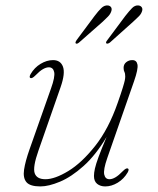

<svg xmlns="http://www.w3.org/2000/svg" viewBox="-20 -678 580 706"><path d="M450 -58.5Q456 -56 449.5 -44Q435.5 -20 412.8 -6.2Q390 7.5 367 7.5Q349 7.5 337.2 -2Q325.5 -11.5 325.5 -31Q325.5 -42.5 329 -58.2Q332.5 -74 342.5 -101.2Q352.5 -128.5 372 -174.5Q332 -107.5 287.2 -67.5Q242.5 -27.5 200.8 -10Q159 7.5 128.5 7.5Q90.5 7.5 77.2 -8.2Q64 -24 68.5 -54.2Q73 -84.5 88.5 -128.5L167.5 -352.5Q183 -395.5 179.2 -413Q175.5 -430.5 159.5 -430.5Q150 -430.5 138 -423.8Q126 -417 109.5 -400Q98 -388.5 92 -391Q86 -393.5 92.5 -405.5Q106.5 -429.5 129.2 -443.2Q152 -457 175 -457Q202.5 -457 211.5 -432.8Q220.5 -408.5 203 -358L121.5 -124.5Q100 -63.5 107.5 -41.2Q115 -19 147 -19Q181.5 -19 231 -49Q280.5 -79 330 -141.5Q379.5 -204 413 -300.5Q425.5 -336 431.2 -354.8Q437 -373.5 438.8 -382.2Q440.5 -391 440.5 -396.5Q440.5 -408 437.5 -413.5Q434.5 -419 434.5 -428.5Q434.5 -441.5 444 -449.2Q453.5 -457 466.5 -457Q482.5 -457 485.5 -440.5Q488.5 -424 473 -379.5L374.5 -97Q359.5 -54 363.2 -36.5Q367 -19 382.5 -19Q392.5 -19 404.2 -25.8Q416 -32.5 432.5 -49.5Q444 -61 450 -58.5ZM440.5 -619Q455 -637.5 465.5 -648.2Q476 -659 489 -658Q497.5 -657 501.5 -650.8Q505.5 -644.5 501.5 -634.5Q498 -625 489 -616.5Q480 -608 470 -598.5L384 -521.5Q375.5 -515.5 371 -518.5Q367.5 -522 375 -531ZM327.5 -619Q341.5 -637.5 352.5 -648.2Q363.5 -659 376.5 -658Q385 -657 388.8 -650.8Q392.5 -644.5 388.5 -634.5Q385 -625 376.5 -616.5Q368 -608 358 -598.5L270.5 -521.5Q262.5 -515 258.5 -518.5Q255.5 -521.5 262 -531Z"/></svg>

Font: Fraunces 9pt Thin
Style: Italic
Weight: 100
Italic angle: -16°
Version: Version 1.000;[b76b70a41]